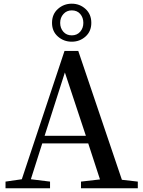

<svg xmlns="http://www.w3.org/2000/svg" viewBox="-20 -1016 774 1036"><path d="M367.2 -960Q339.8 -960 322.3 -940.4Q304.7 -920.9 304.7 -892.6Q304.7 -864.3 321.8 -844.7Q338.9 -825.2 367.2 -825.2Q395.5 -825.2 412.6 -844.7Q429.7 -864.3 429.7 -892.6Q429.7 -920.9 413.1 -940.4Q396.5 -960 367.2 -960ZM260.7 -892.6Q260.7 -939.5 292.5 -967.8Q324.2 -996.1 367.2 -996.1Q410.2 -996.1 441.4 -967.8Q472.7 -939.5 472.7 -892.6Q472.7 -846.7 441.4 -818.8Q410.2 -791 367.2 -791Q324.2 -791 292.5 -818.8Q260.7 -846.7 260.7 -892.6ZM220.7 -283.2H443.4L330.1 -625ZM637.7 -45.9 723.6 -36.1V0H417V-36.1L519.5 -47.9L456.1 -242.2H208L146.5 -48.8L250 -36.1V0H9.8V-36.1L97.7 -48.8L328.1 -741.2H402.3Z"/></svg>

Font: GenYoMin TW TTF SemiBold
Style: Regular
Weight: 600
Version: Version 1.300